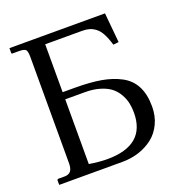

<svg xmlns="http://www.w3.org/2000/svg" viewBox="-119 -748 804 851"><g transform="rotate(-20 283.0 -322.5)"><path d="M171.9 -347.2H265.1C291.8 -347.2 315.6 -343.9 336.4 -337.4C357.3 -330.9 373.9 -322.5 386.5 -312.3C399 -302 409.3 -289.7 417.2 -275.4C425.2 -261.1 430.7 -246.8 433.6 -232.7C436.5 -218.5 438 -203.6 438 -188C438 -85.4 377.6 -34.2 256.8 -34.2C232.1 -34.2 203.8 -36.8 171.9 -42ZM90.8 -576.2V-75.2C90.8 -58.6 87.7 -46.4 81.5 -38.6C75.4 -30.8 65.4 -26.9 51.8 -26.9H22C18.7 -25.9 17.1 -24.3 17.1 -22V0H315.9C343.3 0 369.2 -4 393.8 -12C418.4 -19.9 440.3 -31.5 459.7 -46.6C479.1 -61.8 494.5 -81.4 505.9 -105.5C517.3 -129.6 522.9 -156.4 522.9 -186C522.9 -224.1 516.3 -256.1 502.9 -282C489.6 -307.9 469.6 -327.9 442.9 -342C416.2 -356.2 385.7 -366.2 351.6 -372.1C317.4 -377.9 276.5 -380.9 229 -380.9H171.9V-606.9H345.2C358.2 -606.9 369.6 -605.6 379.4 -602.8C389.2 -600 398.8 -595.1 408.4 -587.9C418.1 -580.7 426.7 -570 434.3 -555.7C442 -541.3 448.9 -523.4 455.1 -502L481 -504.9L467.8 -645H17.1V-622.1C17.1 -619.5 18.7 -618.2 22 -618.2H51.8C68.7 -618.2 79.4 -615.7 84 -610.8C88.5 -606 90.8 -594.4 90.8 -576.2Z"/></g></svg>

Font: Linux Biolinum G
Style: Bold
Weight: 700
Designer: Philipp H. Poll
Foundry: Philipp H. Poll
Version: Version 1.1.0